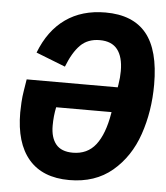

<svg xmlns="http://www.w3.org/2000/svg" viewBox="-52 -756 704 815"><g transform="rotate(5 300.0 -349.0)"><path d="M41 -256Q41 -273 42.5 -298.5Q44 -324 48 -348L56 -398H444L446 -410Q451 -440 451 -468Q451 -528 426.5 -559.5Q402 -591 351 -591Q300 -591 268.5 -559.5Q237 -528 213 -466L88 -515Q125 -611 195 -660.5Q265 -710 365 -710Q482 -710 539.5 -640Q597 -570 597 -423Q597 -309 563 -210Q529 -111 456 -49.5Q383 12 273 12Q159 12 100 -57Q41 -126 41 -256ZM426 -285 427 -291H191Q183 -253 183 -212Q183 -161 206 -133Q229 -105 278 -105Q340 -105 375.5 -150.5Q411 -196 426 -285Z"/></g></svg>

Font: iA Writer Mono V
Style: Regular
Weight: 400
Italic angle: -9.5°
Designer: Mike Abbink, Paul van der Laan, Pieter van Rosmalen
Foundry: Bold Monday
Version: Version 2.000